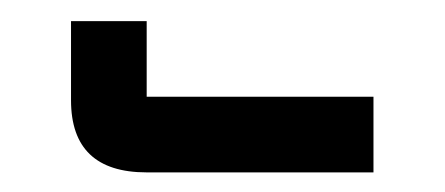

<svg xmlns="http://www.w3.org/2000/svg" viewBox="-20 -665 431 186"><path d="M341.8 -498H122.1Q48.8 -498 48.8 -567.9V-644.5H122.1V-571.3H341.8Z"/></svg>

Font: Catrinity
Style: Regular
Weight: 400
Designer: Alexander Lange
Foundry: High-Logic / Made with FontCreator
Version: Version 2.090;May 20, 2024;FontCreator 15.0.0.2974 64-bit